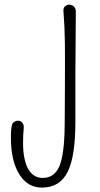

<svg xmlns="http://www.w3.org/2000/svg" viewBox="-20 -812 439 842"><path d="M312.5 -761.2Q310.5 -530.8 310.5 -476.6V-274.9Q310.5 -127.4 277.3 -59.6Q243.2 10.7 163.6 10.7Q102.5 10.7 66.4 -44.9Q27.8 -103.5 27.8 -210Q27.8 -264.2 37.4 -273.4Q46.9 -282.7 59.1 -282.7Q71.3 -282.7 78.4 -273.4Q85.4 -264.2 84 -248Q81.1 -222.7 81.1 -183.6Q81.1 -144.5 87.9 -114.7Q94.7 -85 106.4 -66.4Q128.9 -31.7 167 -31.7Q218.3 -31.7 240.2 -82.5Q262.7 -134.8 263.7 -265.6Q264.6 -324.2 264.6 -415.5Q264.6 -506.8 264.9 -546.1Q265.1 -585.4 264.6 -621.1Q263.7 -695.8 258.3 -761.7Q256.8 -777.3 265.1 -784.4Q273.4 -791.5 283.7 -791.5Q293.9 -791.5 303.2 -784.2Q312.5 -776.9 312.5 -761.2Z"/></svg>

Font: Pompiere 
Style: Regular
Weight: 400
Designer: Karolina Lach
Foundry: Sorkin Type Co.
Version: Version 1.002